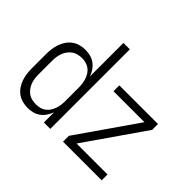

<svg xmlns="http://www.w3.org/2000/svg" viewBox="-152 -990 1254 1254"><g transform="rotate(45 475.0 -363.5)"><path d="M214 8Q190 8 165.5 1.5Q141 -5 121 -19.5Q101 -34 87 -55Q73 -76 65 -99.5Q57 -123 54 -147.5Q51 -172 51 -197V-323Q51 -348 54 -372.5Q57 -397 65 -420.5Q73 -444 87 -465Q101 -486 121 -500.5Q141 -515 165.5 -521.5Q190 -528 214 -528Q238 -528 261 -522Q284 -516 303 -502Q322 -488 335.5 -468Q349 -448 357 -426V-735H416V0H357V-94Q349 -72 335.5 -52Q322 -32 303 -18Q284 -4 261 2Q238 8 214 8ZM237 -47Q255 -47 273 -51.5Q291 -56 305.5 -67Q320 -78 330 -93Q340 -108 346 -125.5Q352 -143 354.5 -161Q357 -179 357 -197V-323Q357 -341 354.5 -359Q352 -377 346 -394.5Q340 -412 330 -427.5Q320 -443 305.5 -453.5Q291 -464 273 -469Q255 -474 237 -474Q218 -474 199.5 -469.5Q181 -465 166 -454.5Q151 -444 139.5 -428.5Q128 -413 121.5 -395.5Q115 -378 112.5 -359.5Q110 -341 110 -323V-197Q110 -179 112.5 -160.5Q115 -142 121.5 -124.5Q128 -107 139.5 -91.5Q151 -76 166 -65.5Q181 -55 199.5 -51Q218 -47 237 -47ZM534 0V-54L820 -466H534V-520H891V-466L605 -54H891V0Z"/></g></svg>

Font: Iosevka QP Light
Style: Regular
Weight: 300
Designer: Belleve Invis
Foundry: Belleve Invis
Version: Version 20.0.0; ttfautohint (v1.8.4)